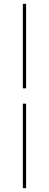

<svg xmlns="http://www.w3.org/2000/svg" viewBox="-20 -840 254 1000"><path d="M116 -300V140H99V-300ZM99 -380V-820H116V-380Z"/></svg>

Font: Kalnia Glaze Thin ExtraLight
Style: Regular
Weight: 250
Version: Version 1.110